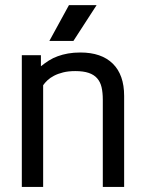

<svg xmlns="http://www.w3.org/2000/svg" viewBox="-20 -736 575 756"><path d="M141.1 -518.6V-475.1Q156.2 -487.3 172.4 -497.6Q188.5 -507.8 207.3 -514.6Q226.1 -521.5 248 -525.4Q270 -529.3 296.4 -529.3Q379.4 -529.3 424.1 -485.4Q468.8 -441.4 468.8 -358.4V0H384.8V-343.3Q384.8 -371.6 379.9 -392.6Q375 -413.6 362.5 -427.7Q350.1 -441.9 329.1 -449Q308.1 -456.1 276.4 -456.1Q249 -456.1 228.5 -450.9Q208 -445.8 192.6 -437.7Q177.2 -429.7 166.7 -419.7Q156.2 -409.7 149.9 -400.4V0H65.9V-518.6ZM251.5 -715.8H360.4L269 -574.7H174.3Z"/></svg>

Font: Arian AMU
Style: Regular
Weight: 400
Designer: Ruben Hakobyan (Tarumian)
Foundry: Ruben Hakobyan (Tarumian)
Version: Version 4.003